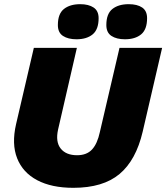

<svg xmlns="http://www.w3.org/2000/svg" viewBox="-20 -889 796 919"><path d="M331 10Q227 10 158 -26.5Q89 -63 62 -131.5Q35 -200 57 -295L142 -660H348L258 -269Q245 -210 270.5 -178Q296 -146 349 -146Q395 -146 420.5 -173.5Q446 -201 458 -257L552 -660H756L663 -259Q631 -122 552 -56Q473 10 331 10ZM578 -701Q538 -701 513.5 -717Q489 -733 489 -769Q489 -823 518 -846Q547 -869 596 -869Q637 -869 660.5 -853Q684 -837 684 -802Q684 -748 655.5 -724.5Q627 -701 578 -701ZM346 -701Q306 -701 281.5 -717Q257 -733 257 -769Q257 -823 286 -846Q315 -869 364 -869Q404 -869 428 -853Q452 -837 452 -802Q452 -748 423.5 -724.5Q395 -701 346 -701Z"/></svg>

Font: Work Sans ExtraBold
Style: Italic
Weight: 800
Italic angle: -13°
Designer: Wei Huang
Foundry: Wei Huang
Version: Version 2.012; ttfautohint (v1.8.3)